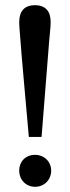

<svg xmlns="http://www.w3.org/2000/svg" viewBox="-20 -707 270 739"><path d="M115 -111C79 -111 54 -86 54 -50C54 -15 80 12 115 12C150 12 177 -15 177 -50C177 -85 150 -111 115 -111ZM115 -687C73 -687 54 -663 54 -622C54 -620 54 -612 55 -598C66 -451 78 -332 91 -180H140C151 -316 159 -418 169 -546C171 -574 175 -601 175 -622C175 -663 156 -687 114 -687Z"/></svg>

Font: Veleka
Style: Regular
Weight: 400
Designer: Stefan Peev, Context Ltd, 2016; SIL International, 1997-2014.
Foundry: Stefan Peev, Context Ltd, 2016
Version: Version 1.000